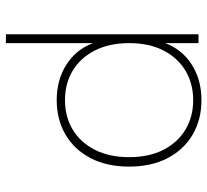

<svg xmlns="http://www.w3.org/2000/svg" viewBox="-46 -474 702 650"><g transform="rotate(90 305.0 -149.0)"><path d="M96 182V-470H126V-357Q147 -414 198.5 -447Q250 -480 319 -480Q385 -480 436 -450Q487 -420 515.5 -365Q544 -310 544 -235Q544 -160 515.5 -105Q487 -50 436 -20Q385 10 319 10Q250 10 198.5 -23Q147 -56 126 -113V182ZM319 -18Q375 -18 418.5 -44Q462 -70 487 -119Q512 -168 512 -235Q512 -303 487 -351.5Q462 -400 418.5 -426Q375 -452 319 -452Q263 -452 219.5 -426Q176 -400 151 -351.5Q126 -303 126 -235Q126 -168 151 -119Q176 -70 219.5 -44Q263 -18 319 -18Z"/></g></svg>

Font: Gantari Thin
Style: Regular
Weight: 250
Designer: Anugrah Pasau
Foundry: Lafontype
Version: Version 1.000